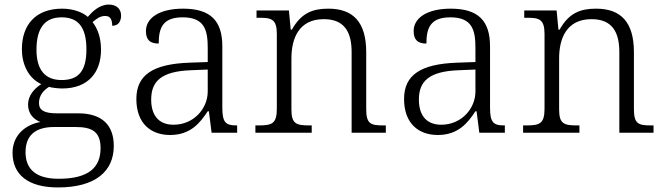

<svg xmlns="http://www.w3.org/2000/svg" viewBox="-20 -582 2913 842"><path d="M234 240C399 240 479 169 479 58C479 -30 431 -85 323 -85H230C177 -85 151 -97 151 -130C151 -164 171 -186 195 -201C207 -197 237 -194 253 -194C367 -194 423 -265 423 -364C423 -419 407 -458 386 -485C405 -501 419 -512 442 -512C465 -512 472 -494 472 -469C499 -469 511 -488 511 -514C511 -540 494 -562 457 -562C415 -562 383 -529 365 -508C343 -528 301 -544 253 -544C136 -544 76 -473 76 -366C76 -302 103 -240 161 -213C129 -193 103 -162 103 -123C103 -82 129 -58 157 -47C95 -36 35 8 35 88C35 183 102 240 234 240ZM250 -231C180 -231 140 -273 140 -364C140 -462 179 -506 250 -506C323 -506 359 -463 359 -365C359 -269 323 -231 250 -231ZM237 202C125 202 92 149 92 85C92 0 150 -25 217 -25H312C383 -25 421 -5 421 68C421 150 372 202 237 202Z M726 10C816 10 858 -44 891 -94H896L908 0H1020V-32H1016C967 -32 955 -48 955 -112V-379C955 -491 903 -544 783 -544C677 -544 620 -502 620 -446C620 -406 639 -391 676 -391C676 -460 694 -506 781 -506C877 -506 891 -450 891 -372V-310L808 -307C652 -301 578 -254 578 -148C578 -40 642 10 726 10ZM741 -35C673 -35 643 -80 643 -145C643 -224 685 -269 817 -274L891 -277V-181C891 -105 829 -35 741 -35Z M1100 0H1347V-32H1337C1280 -32 1258 -38 1258 -102V-326C1258 -414 1291 -498 1400 -498C1490 -498 1522 -442 1522 -354V0H1672V-32H1662C1604 -32 1586 -39 1586 -105V-353C1586 -485 1529 -544 1420 -544C1351 -544 1301 -525 1260 -452H1255L1247 -536H1105V-504H1120C1171 -504 1194 -497 1194 -433V-105C1194 -39 1172 -32 1114 -32H1100Z M1900 10C1990 10 2032 -44 2065 -94H2070L2082 0H2194V-32H2190C2141 -32 2129 -48 2129 -112V-379C2129 -491 2077 -544 1957 -544C1851 -544 1794 -502 1794 -446C1794 -406 1813 -391 1850 -391C1850 -460 1868 -506 1955 -506C2051 -506 2065 -450 2065 -372V-310L1982 -307C1826 -301 1752 -254 1752 -148C1752 -40 1816 10 1900 10ZM1915 -35C1847 -35 1817 -80 1817 -145C1817 -224 1859 -269 1991 -274L2065 -277V-181C2065 -105 2003 -35 1915 -35Z M2274 0H2521V-32H2511C2454 -32 2432 -38 2432 -102V-326C2432 -414 2465 -498 2574 -498C2664 -498 2696 -442 2696 -354V0H2846V-32H2836C2778 -32 2760 -39 2760 -105V-353C2760 -485 2703 -544 2594 -544C2525 -544 2475 -525 2434 -452H2429L2421 -536H2279V-504H2294C2345 -504 2368 -497 2368 -433V-105C2368 -39 2346 -32 2288 -32H2274Z"/></svg>

Font: Noto Serif Lao Light
Style: Regular
Weight: 300
Designer: Monotype Design Team
Foundry: Monotype Imaging Inc.
Version: Version 2.003